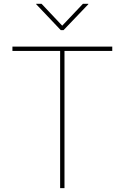

<svg xmlns="http://www.w3.org/2000/svg" viewBox="-20 -967 641 987"><path d="M43.9 -705.1V-727.5H557.1V-705.1H311.5V0H289.1V-705.1ZM193.8 -947.3 299.8 -835 406.2 -947.3H434.1V-945.3L306.6 -812H292.5L166 -945.3V-947.3Z"/></svg>

Font: Inter 24pt Thin
Style: Regular
Weight: 250
Designer: Rasmus Andersson
Foundry: rsms
Version: Version 4.001;git-66647c0bb